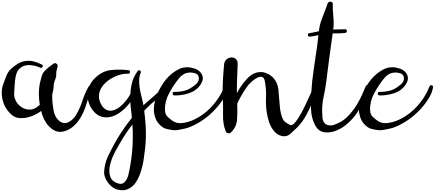

<svg xmlns="http://www.w3.org/2000/svg" viewBox="-60 -1460 4989 2203"><path d="M400.4 -683.6Q351.6 -706.1 296.9 -711.9Q241.2 -718.8 197.3 -696.3Q173.8 -684.6 155.3 -664.1Q136.7 -642.6 127 -610.4Q116.2 -573.2 112.3 -535.2Q108.4 -497.1 106.4 -459Q103.5 -425.8 102.5 -391.6Q100.6 -356.4 112.3 -325.2Q128.9 -277.3 168.9 -244.1Q208 -210.9 255.9 -204.1Q281.2 -200.2 307.6 -205.1Q333 -210.9 357.4 -226.6Q434.6 -278.3 468.8 -357.4Q502 -436.5 508.8 -525.4Q510.7 -543 530.3 -547.9Q549.8 -552.7 552.7 -532.2Q556.6 -509.8 556.6 -486.3Q556.6 -471.7 554.7 -457Q551.8 -418.9 540 -381.8Q518.6 -311.5 472.7 -251Q427.7 -190.4 368.2 -157.2Q317.4 -128.9 270.5 -116.2Q230.5 -104.5 183.6 -104.5Q173.8 -104.5 165 -105.5Q106.4 -107.4 57.6 -157.2Q9.8 -207 -11.7 -257.8Q-34.2 -309.6 -39.1 -371.1Q-40 -384.8 -40 -397.5Q-40 -444.3 -25.4 -487.3Q-9.8 -532.2 10.7 -584Q30.3 -636.7 66.4 -669.9Q101.6 -702.1 141.6 -727.5Q181.6 -752 229.5 -759.8Q249 -762.7 267.6 -762.7Q297.9 -762.7 327.1 -754.9Q376 -742.2 419.9 -719.7Q438.5 -710.9 428.7 -693.4Q418 -675.8 400.4 -683.6ZM994.1 -453.1Q959 -357.4 927.7 -253.9Q896.5 -150.4 835 -67.4Q816.4 -43 793 -20.5Q769.5 1 743.2 17.6Q694.3 48.8 638.7 52.7Q632.8 52.7 627.9 52.7Q577.1 52.7 530.3 15.6Q459 -42 426.8 -137.7Q395.5 -234.4 388.7 -321.3Q385.7 -351.6 385.7 -382.8Q385.7 -399.4 386.7 -415Q388.7 -462.9 398.4 -508.8Q406.2 -543.9 418 -584Q429.7 -624 456.1 -649.4Q478.5 -671.9 503.9 -692.4Q529.3 -712.9 555.7 -730.5Q563.5 -735.4 571.3 -735.4Q580.1 -735.4 588.9 -728.5Q605.5 -715.8 600.6 -697.3Q596.7 -679.7 591.8 -663.1Q586.9 -646.5 585.9 -628.9Q585 -614.3 585 -596.7Q585 -578.1 579.1 -564.5Q569.3 -538.1 560.5 -510.7Q552.7 -484.4 547.9 -456.1Q541 -421.9 540 -391.6Q538.1 -361.3 539.1 -323.2Q542 -265.6 554.7 -194.3Q566.4 -123 611.3 -80.1Q649.4 -43.9 688.5 -47.9Q727.5 -52.7 759.8 -80.1Q778.3 -94.7 793 -113.3Q808.6 -131.8 819.3 -152.3Q862.3 -227.5 887.7 -310.5Q914.1 -392.6 957 -466.8Q965.8 -481.4 983.4 -475.6Q996.1 -470.7 996.1 -460Q996.1 -457 994.1 -453.1Z M1412.1 -614.3Q1382.8 -615.2 1351.6 -610.4Q1320.3 -604.5 1289.1 -593.8Q1231.4 -572.3 1179.7 -535.2Q1128.9 -497.1 1100.6 -447.3Q1077.1 -407.2 1075.2 -359.4Q1073.2 -312.5 1100.6 -262.7Q1125 -218.8 1155.3 -203.1Q1185.5 -186.5 1218.8 -190.4Q1268.6 -195.3 1317.4 -236.3Q1367.2 -277.3 1403.3 -329.1Q1423.8 -356.4 1437.5 -383.8Q1452.1 -411.1 1459 -435.5Q1464.8 -454.1 1484.4 -449.2Q1500 -445.3 1500 -431.6Q1500 -428.7 1500 -425.8Q1491.2 -389.6 1473.6 -351.6Q1455.1 -314.5 1428.7 -279.3Q1379.9 -213.9 1311.5 -166Q1242.2 -118.2 1171.9 -113.3Q1166 -113.3 1159.2 -113.3Q1119.1 -113.3 1080.1 -130.9Q1036.1 -151.4 999 -202.1Q945.3 -277.3 945.3 -367.2Q945.3 -376 946.3 -384.8Q951.2 -485.4 1024.4 -558.6Q1105.5 -641.6 1206.1 -655.3Q1253.9 -661.1 1304.7 -661.1Q1359.4 -661.1 1417 -654.3Q1433.6 -651.4 1431.6 -632.8Q1428.7 -614.3 1412.1 -614.3ZM1553.7 -624Q1541 -593.8 1538.1 -559.6Q1535.2 -525.4 1538.1 -489.3Q1543.9 -423.8 1562.5 -355.5Q1581.1 -288.1 1589.8 -230.5Q1605.5 -116.2 1612.3 0Q1618.2 115.2 1606.4 231.4Q1600.6 284.2 1589.8 359.4Q1580.1 433.6 1556.6 505.9Q1544.9 544.9 1528.3 580.1Q1511.7 615.2 1490.2 644.5Q1457 687.5 1409.2 709Q1379.9 722.7 1343.8 722.7Q1320.3 722.7 1294.9 716.8Q1273.4 712.9 1252.9 701.2Q1231.4 689.5 1212.9 672.9Q1178.7 641.6 1156.2 598.6Q1134.8 557.6 1134.8 518.6Q1134.8 517.6 1134.8 515.6Q1137.7 423.8 1177.7 336.9Q1218.8 250 1262.7 171.9Q1317.4 74.2 1383.8 -17.6Q1450.2 -109.4 1526.4 -192.4Q1595.7 -265.6 1673.8 -330.1Q1752.9 -394.5 1818.4 -470.7Q1834 -489.3 1851.6 -471.7Q1861.3 -462.9 1861.3 -453.1Q1861.3 -445.3 1853.5 -436.5Q1799.8 -372.1 1734.4 -319.3Q1668.9 -266.6 1610.4 -206.1Q1540 -132.8 1476.6 -53.7Q1412.1 25.4 1358.4 112.3Q1313.5 184.6 1267.6 268.6Q1220.7 352.5 1201.2 437.5Q1188.5 492.2 1200.2 549.8Q1211.9 608.4 1270.5 635.7Q1333 665 1367.2 631.8Q1400.4 598.6 1413.1 545.9Q1453.1 376 1461.9 195.3Q1469.7 15.6 1448.2 -158.2Q1442.4 -201.2 1438.5 -245.1Q1434.6 -289.1 1434.6 -334Q1433.6 -416 1451.2 -496.1Q1468.8 -575.2 1518.6 -643.6Q1525.4 -653.3 1535.2 -654.3Q1540 -654.3 1545.9 -651.4Q1561.5 -642.6 1553.7 -624Z M1939.5 -405.3Q1984.4 -404.3 2030.3 -413.1Q2076.2 -420.9 2116.2 -442.4Q2146.5 -459 2184.6 -490.2Q2222.7 -521.5 2221.7 -561.5Q2220.7 -607.4 2178.7 -619.1Q2136.7 -631.8 2101.6 -626Q2065.4 -621.1 2041 -604.5Q2015.6 -588.9 1993.2 -560.5Q1933.6 -488.3 1880.9 -391.6Q1829.1 -295.9 1833 -197.3Q1835 -150.4 1856.4 -127Q1877.9 -103.5 1913.1 -78.1Q1964.8 -40 2028.3 -47.9Q2091.8 -55.7 2145.5 -78.1Q2271.5 -131.8 2368.2 -236.3Q2464.8 -339.8 2513.7 -466.8Q2520.5 -485.4 2539.1 -481.4Q2555.7 -477.5 2555.7 -462.9Q2555.7 -460 2554.7 -457Q2545.9 -403.3 2518.6 -353.5Q2490.2 -303.7 2457 -261.7Q2405.3 -195.3 2340.8 -139.6Q2277.3 -84 2203.1 -43Q2168.9 -23.4 2131.8 -7.8Q2094.7 8.8 2055.7 16.6Q2021.5 23.4 1988.3 30.3Q1967.8 34.2 1947.3 34.2Q1933.6 34.2 1919.9 32.2Q1880.9 27.3 1847.7 18.6Q1813.5 8.8 1783.2 -18.6Q1761.7 -38.1 1744.1 -63.5Q1727.5 -88.9 1718.8 -118.2Q1705.1 -161.1 1705.1 -205.1Q1705.1 -226.6 1708 -247.1Q1717.8 -313.5 1741.2 -373Q1758.8 -417 1785.2 -461.9Q1810.5 -506.8 1843.8 -547.9Q1906.2 -623 1989.3 -665Q2036.1 -688.5 2087.9 -688.5Q2127.9 -688.5 2171.9 -673.8Q2238.3 -651.4 2259.8 -598.6Q2281.2 -546.9 2239.3 -486.3Q2191.4 -417 2105.5 -389.6Q2020.5 -362.3 1940.4 -365.2Q1920.9 -366.2 1920.9 -386.7Q1919.9 -406.2 1939.5 -405.3Z M2667 -727.5Q2661.1 -608.4 2658.2 -492.2Q2655.3 -376 2662.1 -256.8Q2666 -174.8 2660.2 -88.9Q2654.3 -2.9 2590.8 58.6Q2573.2 75.2 2550.8 67.4Q2528.3 58.6 2528.3 34.2Q2527.3 -7.8 2534.2 -52.7Q2541 -97.7 2552.7 -142.6Q2576.2 -226.6 2614.3 -306.6Q2652.3 -386.7 2693.4 -452.1Q2729.5 -508.8 2776.4 -558.6Q2822.3 -608.4 2879.9 -626Q2911.1 -635.7 2945.3 -632.8Q2979.5 -629.9 3017.6 -610.4Q3048.8 -593.8 3070.3 -573.2Q3090.8 -551.8 3104.5 -527.3Q3129.9 -481.4 3134.8 -425.8Q3140.6 -369.1 3144.5 -310.5Q3147.5 -261.7 3153.3 -212.9Q3159.2 -163.1 3175.8 -117.2Q3190.4 -76.2 3210 -62.5Q3228.5 -47.9 3262.7 -28.3Q3291 -11.7 3328.1 -57.6Q3366.2 -104.5 3404.3 -175.8Q3419.9 -206.1 3435.5 -238.3Q3451.2 -270.5 3465.8 -301.8Q3493.2 -360.4 3513.7 -407.2Q3535.2 -454.1 3545.9 -471.7Q3554.7 -485.4 3573.2 -479.5Q3586.9 -475.6 3586.9 -463.9Q3586.9 -460.9 3585 -456.1Q3559.6 -381.8 3528.3 -298.8Q3497.1 -216.8 3455.1 -141.6Q3432.6 -100.6 3406.2 -63.5Q3379.9 -27.3 3349.6 2.9Q3312.5 39.1 3270.5 76.2Q3240.2 103.5 3201.2 103.5Q3186.5 103.5 3170.9 99.6Q3142.6 92.8 3120.1 77.1Q3097.7 61.5 3081.1 40Q3047.9 -1 3029.3 -53.7Q3011.7 -106.4 3003.9 -152.3Q2987.3 -247.1 2992.2 -343.8Q2996.1 -440.4 2977.5 -533.2Q2973.6 -554.7 2963.9 -565.4Q2955.1 -576.2 2942.4 -578.1Q2929.7 -581.1 2914.1 -577.1Q2897.5 -572.3 2881.8 -562.5Q2851.6 -545.9 2824.2 -520.5Q2796.9 -495.1 2786.1 -480.5Q2736.3 -415 2691.4 -331.1Q2646.5 -246.1 2622.1 -156.2Q2608.4 -108.4 2602.5 -60.5Q2596.7 -12.7 2600.6 33.2Q2583 36.1 2565.4 38.1Q2547.9 41 2529.3 43.9Q2496.1 -39.1 2499 -139.6Q2501 -241.2 2497.1 -329.1Q2494.1 -377.9 2494.1 -426.8Q2494.1 -476.6 2497.1 -527.3Q2502 -626 2511.7 -724.6Q2513.7 -744.1 2522.5 -757.8Q2530.3 -772.5 2543 -782.2Q2565.4 -799.8 2595.7 -800.8Q2596.7 -800.8 2597.7 -800.8Q2627 -800.8 2645.5 -783.2Q2656.2 -774.4 2662.1 -760.7Q2668 -747.1 2667 -727.5Z M3758.8 -1411.1Q3756.8 -1366.2 3760.7 -1321.3Q3764.6 -1277.3 3767.6 -1232.4Q3771.5 -1167 3760.7 -1100.6Q3751 -1034.2 3742.2 -969.7Q3726.6 -858.4 3711.9 -747.1Q3696.3 -635.7 3683.6 -524.4Q3672.9 -438.5 3653.3 -349.6Q3633.8 -260.7 3636.7 -173.8Q3636.7 -147.5 3639.6 -113.3Q3641.6 -79.1 3657.2 -56.6Q3674.8 -30.3 3707 -23.4Q3739.3 -17.6 3768.6 -26.4Q3866.2 -57.6 3932.6 -127Q4000 -196.3 4047.9 -282.2Q4074.2 -328.1 4095.7 -376Q4117.2 -423.8 4136.7 -470.7Q4143.6 -487.3 4162.1 -479.5Q4176.8 -473.6 4176.8 -462.9Q4176.8 -460 4174.8 -456.1Q4140.6 -361.3 4094.7 -265.6Q4047.9 -168.9 3979.5 -92.8Q3942.4 -50.8 3897.5 -17.6Q3853.5 15.6 3799.8 38.1Q3746.1 59.6 3695.3 59.6Q3676.8 59.6 3658.2 56.6Q3588.9 45.9 3550.8 -32.2Q3510.7 -113.3 3508.8 -211.9Q3507.8 -239.3 3507.8 -265.6Q3507.8 -335 3511.7 -398.4Q3519.5 -535.2 3541 -672.9Q3561.5 -810.5 3581.1 -946.3Q3590.8 -1017.6 3597.7 -1093.8Q3605.5 -1169.9 3630.9 -1237.3Q3647.5 -1282.2 3665 -1327.1Q3683.6 -1372.1 3698.2 -1418Q3706.1 -1440.4 3730.5 -1440.4Q3732.4 -1440.4 3733.4 -1440.4Q3759.8 -1438.5 3758.8 -1411.1ZM3487.3 -1079.1Q3539.1 -1086.9 3589.8 -1099.6Q3640.6 -1112.3 3693.4 -1117.2Q3744.1 -1121.1 3795.9 -1122.1Q3847.7 -1124 3899.4 -1124Q3900.4 -1124 3900.4 -1124Q3919.9 -1124 3919.9 -1104.5Q3919.9 -1084 3900.4 -1082Q3848.6 -1076.2 3796.9 -1077.1Q3745.1 -1079.1 3694.3 -1073.2Q3642.6 -1068.4 3593.8 -1056.6Q3543.9 -1044.9 3493.2 -1040Q3492.2 -1040 3491.2 -1040Q3475.6 -1040 3473.6 -1057.6Q3472.7 -1060.5 3472.7 -1062.5Q3472.7 -1077.1 3487.3 -1079.1Z M4293 -405.3Q4337.9 -404.3 4383.8 -413.1Q4429.7 -420.9 4469.7 -442.4Q4500 -459 4538.1 -490.2Q4576.2 -521.5 4575.2 -561.5Q4574.2 -607.4 4532.2 -619.1Q4490.2 -631.8 4455.1 -626Q4418.9 -621.1 4394.5 -604.5Q4369.1 -588.9 4346.7 -560.5Q4287.1 -488.3 4234.4 -391.6Q4182.6 -295.9 4186.5 -197.3Q4188.5 -150.4 4210 -127Q4231.4 -103.5 4266.6 -78.1Q4318.4 -40 4381.8 -47.9Q4445.3 -55.7 4499 -78.1Q4625 -131.8 4721.7 -236.3Q4818.4 -339.8 4867.2 -466.8Q4874 -485.4 4892.6 -481.4Q4909.2 -477.5 4909.2 -462.9Q4909.2 -460 4908.2 -457Q4899.4 -403.3 4872.1 -353.5Q4843.8 -303.7 4810.5 -261.7Q4758.8 -195.3 4694.3 -139.6Q4630.9 -84 4556.6 -43Q4522.5 -23.4 4485.4 -7.8Q4448.2 8.8 4409.2 16.6Q4375 23.4 4341.8 30.3Q4321.3 34.2 4300.8 34.2Q4287.1 34.2 4273.4 32.2Q4234.4 27.3 4201.2 18.6Q4167 8.8 4136.7 -18.6Q4115.2 -38.1 4097.7 -63.5Q4081.1 -88.9 4072.3 -118.2Q4058.6 -161.1 4058.6 -205.1Q4058.6 -226.6 4061.5 -247.1Q4071.3 -313.5 4094.7 -373Q4112.3 -417 4138.7 -461.9Q4164.1 -506.8 4197.3 -547.9Q4259.8 -623 4342.8 -665Q4389.6 -688.5 4441.4 -688.5Q4481.4 -688.5 4525.4 -673.8Q4591.8 -651.4 4613.3 -598.6Q4634.8 -546.9 4592.8 -486.3Q4544.9 -417 4459 -389.6Q4374 -362.3 4293.9 -365.2Q4274.4 -366.2 4274.4 -386.7Q4273.4 -406.2 4293 -405.3Z"/></svg>

Font: Digory Doodles
Style: Regular
Weight: 400
Designer: Holds Worth Design
Version: Version 1.0